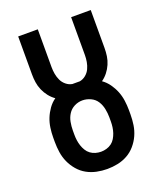

<svg xmlns="http://www.w3.org/2000/svg" viewBox="-138 -824 775 920"><g transform="rotate(-20 250.0 -363.5)"><path d="M250 8Q223 8 196.5 2.5Q170 -3 146.5 -16Q123 -29 105 -50Q87 -71 76 -95.5Q65 -120 61 -146.5Q57 -173 57 -200V-222Q57 -246 60.5 -271Q64 -296 73 -318.5Q82 -341 96.5 -361.5Q111 -382 131 -396Q114 -408 101 -424.5Q88 -441 79.5 -460.5Q71 -480 68 -500.5Q65 -521 65 -542V-735H165V-542Q165 -525 168 -507.5Q171 -490 178.5 -474Q186 -458 200 -446.5Q214 -435 231 -432Q236 -432 240.5 -432Q245 -432 250 -432Q255 -432 259.5 -432Q264 -432 269 -432Q286 -435 300 -446.5Q314 -458 321.5 -474Q329 -490 332 -507.5Q335 -525 335 -542V-735H435V-542Q435 -521 432 -500.5Q429 -480 420.5 -460.5Q412 -441 399 -424.5Q386 -408 369 -396Q389 -382 403.5 -361.5Q418 -341 427 -318.5Q436 -296 439.5 -271Q443 -246 443 -222V-200Q443 -173 439 -146.5Q435 -120 424 -95.5Q413 -71 395 -50Q377 -29 353.5 -16Q330 -3 303.5 2.5Q277 8 250 8ZM250 -80Q264 -80 278 -84Q292 -88 303.5 -96.5Q315 -105 322.5 -117.5Q330 -130 334.5 -143.5Q339 -157 341 -171.5Q343 -186 343 -200V-222Q343 -243 338.5 -265Q334 -287 322.5 -305Q311 -323 290.5 -332.5Q270 -342 249 -342Q227 -342 207.5 -332Q188 -322 176.5 -304Q165 -286 161 -264.5Q157 -243 157 -222V-200Q157 -186 159 -171.5Q161 -157 165.5 -143.5Q170 -130 177.5 -117.5Q185 -105 196.5 -96.5Q208 -88 222 -84Q236 -80 250 -80Z"/></g></svg>

Font: Iosevka Slab Semibold
Style: Regular
Weight: 600
Monospace: yes
Designer: Belleve Invis
Foundry: Belleve Invis
Version: Version 11.1.1; ttfautohint (v1.8.3)